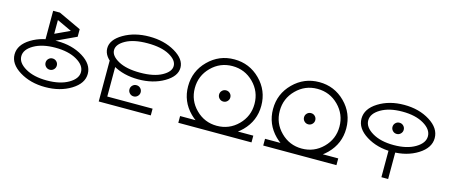

<svg xmlns="http://www.w3.org/2000/svg" viewBox="-47 -1316 4337 1853"><g transform="rotate(15 2121.5 -389.5)"><path d="M424.3 -309.6Q447.8 -309.6 464.1 -293.2Q480.5 -276.9 480.5 -253.4Q480.5 -230.5 464.1 -213.9Q447.8 -197.3 424.3 -197.3Q400.9 -197.3 384.5 -213.9Q368.2 -230.5 368.2 -253.4Q368.2 -276.9 384.5 -293.2Q400.9 -309.6 424.3 -309.6ZM423.8 -417Q293 -417 209.5 -368.7Q126 -320.3 126 -252.9Q126 -186.5 209.5 -138.2Q293 -89.8 423.8 -89.8Q555.7 -89.8 638.9 -138.2Q722.2 -186.5 722.2 -252.9Q722.2 -320.3 638.9 -368.7Q555.7 -417 423.8 -417ZM424.3 -482.9Q573.2 -482.9 681.6 -416.3Q790 -349.6 790 -253.4Q790 -157.7 681.6 -90.8Q573.2 -23.9 424.3 -23.9Q276.4 -23.9 167.5 -90.8Q58.6 -157.7 58.6 -253.4Q58.6 -349.6 167.5 -416.3Q276.4 -482.9 424.3 -482.9ZM377 -755.4V-469.2H309.6V-755.4ZM377 -755.4 603 -649.9 574.7 -588.9 348.6 -694.3ZM348.6 -530.3 574.7 -635.7 603 -574.7 377 -469.2ZM573.2 -649.9H603V-574.7H573.2Z M1272.5 -688.5Q1135.7 -688.5 1055.4 -644.3Q975.1 -600.1 975.1 -541.5Q975.1 -483.9 1055.4 -439.7Q1135.7 -395.5 1272.5 -395.5Q1410.2 -395.5 1490.7 -439.7Q1571.3 -483.9 1571.3 -541.5Q1571.3 -600.1 1490.7 -644.3Q1410.2 -688.5 1272.5 -688.5ZM1272.9 -755.4Q1420.9 -755.4 1529.8 -691.7Q1638.7 -627.9 1638.7 -542Q1638.7 -456.1 1529.8 -392.3Q1420.9 -328.6 1272.9 -328.6Q1126 -328.6 1016.6 -392.3Q907.2 -456.1 907.2 -542Q907.2 -627.9 1016.6 -691.7Q1126 -755.4 1272.9 -755.4ZM960.9 -23.9V-446.8H1028.3V-23.9ZM960.9 -91.3H1481V-23.9H960.9ZM1272.9 -270Q1296.4 -270 1312.7 -253.7Q1329.1 -237.3 1329.1 -213.9Q1329.1 -191.4 1312.7 -174.8Q1296.4 -158.2 1272.9 -158.2Q1249.5 -158.2 1233.2 -174.8Q1216.8 -191.4 1216.8 -213.9Q1216.8 -237.3 1233.2 -253.7Q1249.5 -270 1272.9 -270Z M2121.6 -755.4Q2273.4 -755.4 2380.4 -648.4Q2487.3 -541.5 2487.3 -389.6Q2487.3 -238.8 2380.4 -131.3Q2273.4 -23.9 2121.6 -23.9Q1970.7 -23.9 1863.3 -131.3Q1755.9 -238.8 1755.9 -389.6Q1755.9 -541.5 1863.3 -648.4Q1970.7 -755.4 2121.6 -755.4ZM2121.1 -688Q1998 -688 1910.6 -600.6Q1823.2 -513.2 1823.2 -389.2Q1823.2 -266.1 1910.6 -179Q1998 -91.8 2121.1 -91.8Q2245.1 -91.8 2332.3 -179Q2419.4 -266.1 2419.4 -389.2Q2419.4 -513.2 2332.3 -600.6Q2245.1 -688 2121.1 -688ZM2121.6 -445.8Q2145 -445.8 2161.4 -429.4Q2177.7 -413.1 2177.7 -389.6Q2177.7 -367.2 2161.4 -350.6Q2145 -334 2121.6 -334Q2098.1 -334 2081.8 -350.6Q2065.4 -367.2 2065.4 -389.6Q2065.4 -413.1 2081.8 -429.4Q2098.1 -445.8 2121.6 -445.8ZM1755.9 -91.3H2487.3V-23.9H1755.9Z M2970.2 -755.4Q3122.1 -755.4 3229 -648.4Q3335.9 -541.5 3335.9 -389.6Q3335.9 -238.8 3229 -131.3Q3122.1 -23.9 2970.2 -23.9Q2819.3 -23.9 2711.9 -131.3Q2604.5 -238.8 2604.5 -389.6Q2604.5 -541.5 2711.9 -648.4Q2819.3 -755.4 2970.2 -755.4ZM2969.7 -688Q2846.7 -688 2759.3 -600.6Q2671.9 -513.2 2671.9 -389.2Q2671.9 -266.1 2759.3 -179Q2846.7 -91.8 2969.7 -91.8Q3093.8 -91.8 3180.9 -179Q3268.1 -266.1 3268.1 -389.2Q3268.1 -513.2 3180.9 -600.6Q3093.8 -688 2969.7 -688ZM2970.2 -445.8Q2993.7 -445.8 3010 -429.4Q3026.4 -413.1 3026.4 -389.6Q3026.4 -367.2 3010 -350.6Q2993.7 -334 2970.2 -334Q2946.8 -334 2930.4 -350.6Q2914.1 -367.2 2914.1 -389.6Q2914.1 -413.1 2930.4 -429.4Q2946.8 -445.8 2970.2 -445.8ZM2604.5 -91.3H3335.9V-23.9H2604.5Z M3818.8 -577.1Q3842.3 -577.1 3858.6 -560.8Q3875 -544.4 3875 -521Q3875 -498.5 3858.6 -481.9Q3842.3 -465.3 3818.8 -465.3Q3795.4 -465.3 3779.1 -481.9Q3762.7 -498.5 3762.7 -521Q3762.7 -544.4 3779.1 -560.8Q3795.4 -577.1 3818.8 -577.1ZM3818.4 -688Q3687.5 -688 3604 -638.7Q3520.5 -589.4 3520.5 -521Q3520.5 -453.1 3604 -403.6Q3687.5 -354 3818.4 -354Q3950.2 -354 4033.4 -403.6Q4116.7 -453.1 4116.7 -521Q4116.7 -589.4 4033.4 -638.7Q3950.2 -688 3818.4 -688ZM3785.2 -23.9V-330.6H3852.5V-23.9ZM3818.8 -755.4Q3967.8 -755.4 4076.2 -687.5Q4184.6 -619.6 4184.6 -521Q4184.6 -423.3 4076.2 -355.2Q3967.8 -287.1 3818.8 -287.1Q3670.9 -287.1 3562 -355.2Q3453.1 -423.3 3453.1 -521Q3453.1 -619.6 3562 -687.5Q3670.9 -755.4 3818.8 -755.4Z"/></g></svg>

Font: Stelpolvo Sans Regula
Style: Regular
Weight: 400
Designer: Itomi Saki
Foundry: Itomi Saki
Version: Version 1.003;December 30, 2023;FontCreator 15.0.0.2927 64-b